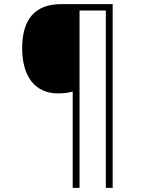

<svg xmlns="http://www.w3.org/2000/svg" viewBox="-20 -780 695 927"><path d="M524 127V-760H275C150 -760 87 -688 87 -547C87 -415 146 -329 260 -329C288 -329 309 -332 331 -338V127H364V-729H491V127Z"/></svg>

Font: Noto Sans Cherokee ExtraLight
Style: Regular
Weight: 200
Designer: Monotype Design Team
Foundry: Monotype Imaging Inc.
Version: Version 2.001